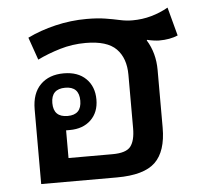

<svg xmlns="http://www.w3.org/2000/svg" viewBox="-46 -629 722 677"><g transform="rotate(-5 315.0 -290.5)"><path d="M517 -365V-161Q517 -77 477 -38.5Q437 0 341 0H73V-264Q73 -321 103.5 -351.5Q134 -382 186 -382Q236 -382 264.5 -354Q293 -326 293 -280Q293 -235 265 -208Q237 -181 190 -181Q183 -181 177 -181V-83H333Q381 -83 397 -103.5Q413 -124 413 -168V-357Q413 -416 380.5 -449Q348 -482 272 -482Q225 -482 181.5 -469Q138 -456 101 -438L73 -518Q118 -540 172.5 -553Q227 -566 283 -566Q321 -566 349 -561.5Q377 -557 399.5 -552Q422 -547 444 -547Q479 -547 511 -556Q543 -565 571 -581L598 -480Q570 -468 532 -468Q525 -468 513.5 -469.5Q502 -471 489 -474L488 -472Q517 -425 517 -365ZM187 -231Q236 -231 236 -281Q236 -331 187 -331Q137 -331 137 -281Q137 -231 187 -231Z"/></g></svg>

Font: Noto Sans Thai Looped Medium
Style: Regular
Weight: 500
Designer: Sasikarn Vongin, Ben Mitchell
Foundry: The Fontpad Ltd
Version: Version 1.001; ttfautohint (v1.8.4.7-5d5b)